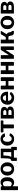

<svg xmlns="http://www.w3.org/2000/svg" viewBox="3478 -4058 745 7742"><g transform="rotate(-90 3851.0 -187.5)"><path d="M188.1 -530Q209.5 -530 209.5 -509.7V-480.1Q209.5 -473.5 213.9 -473.3Q218.4 -473 223.7 -477.5Q240.2 -493 259.8 -507Q279.3 -521.1 306.3 -530.6Q333.2 -540 370.3 -540Q428.6 -540 474.7 -510.5Q520.9 -481 548.2 -421.4Q575.5 -361.9 575.5 -269.3Q575.5 -172.9 547.4 -111Q519.3 -49.2 471.2 -19.6Q423 10 361.8 10Q322.9 10 290.2 -2.1Q257.5 -14.2 228.4 -40.7Q217.5 -50.6 213.4 -49.6Q209.4 -48.7 209.4 -35.1V147.9Q209.4 165 194 165H71.2Q55.4 165 55.4 146.7V-508Q55.4 -519.3 60 -524.6Q64.6 -530 78.1 -530H188.1ZM209.4 -137.5Q229.3 -114.6 252.1 -100.9Q274.9 -87.1 305.3 -87.1Q339.7 -87.1 365.4 -105.5Q391 -123.8 405.2 -164.4Q419.5 -205 419.5 -272.4Q419.5 -336.7 405.3 -373.9Q391.1 -411 365.8 -426.9Q340.4 -442.9 307.6 -442.9Q279.6 -442.9 257.3 -431.2Q235 -419.5 222.2 -401.4Q209.4 -383.3 209.4 -363.3V-137.5Z M908 10Q828.6 10 768.2 -24.9Q707.9 -59.7 674 -121.2Q640.1 -182.7 640.1 -262Q640.1 -345.4 675.2 -407.9Q710.3 -470.4 771 -505.2Q831.7 -540 909 -540Q989.8 -540 1049.9 -504.3Q1110 -468.6 1143.7 -406.1Q1177.4 -343.6 1177.4 -262.6Q1177.4 -183 1143.3 -121.5Q1109.2 -60 1048.7 -25Q988.1 10 908 10ZM909.3 -92.1Q946.3 -92.1 971.3 -111.7Q996.2 -131.2 1008.8 -169.9Q1021.4 -208.7 1021.4 -265.4Q1021.4 -323.6 1008.6 -362.5Q995.9 -401.4 970.8 -421.1Q945.8 -440.7 909 -440.7Q872.9 -440.7 847.4 -421.1Q821.8 -401.4 809 -362.5Q796.1 -323.6 796.1 -265.4Q796.1 -208.3 809 -169.7Q821.8 -131.2 847.4 -111.7Q872.9 -92.1 909.3 -92.1Z M1251 119.2Q1240.6 119.2 1236.4 114.7Q1232.3 110.2 1232.3 101.9V-91.4Q1232.3 -107 1246 -107H1577.3Q1587.7 -107 1587.7 -117V-413.8Q1587.7 -423.7 1577 -423.7H1461.2Q1449.8 -423.7 1449.8 -413.8L1338.5 -514.4Q1338.5 -530 1351.9 -530H1708.4Q1719.8 -530 1723.3 -526.1Q1726.8 -522.3 1726.8 -513V-121.9Q1726.8 -107 1739.6 -107H1784.4Q1798.1 -107 1798.1 -91.4V101.9Q1798.1 110.2 1794.3 114.7Q1790.5 119.2 1779.4 119.2H1689.8Q1667.6 119.2 1667.6 99.4V10Q1667.6 0 1655.9 0H1374.5Q1362.8 0 1362.8 10V99.4Q1362.8 119.2 1340.6 119.2ZM1257.5 -48.3 1256.5 -107Q1289 -107 1307 -142.6Q1324.9 -178.2 1331.7 -244.3Q1338.5 -310.4 1338.5 -401.5V-514.4H1449.8V-397.9Q1450.5 -317.4 1441.2 -250Q1431.9 -182.5 1410.2 -134.9Q1388.5 -87.2 1351 -63.9Q1313.6 -40.5 1257.5 -48.3Z M2115.4 -540Q2179.7 -540 2225.5 -517.4Q2271.3 -494.8 2300.2 -460.1Q2329 -425.4 2341.4 -388.1Q2347.8 -368.3 2328.5 -366.7L2224 -357.1Q2212.6 -355.5 2208.7 -368.2Q2199.5 -387.3 2188.7 -403.2Q2177.8 -419.2 2161.7 -429.2Q2145.6 -439.3 2120.4 -439.3Q2085.8 -439.3 2059.7 -420.1Q2033.7 -401 2019.4 -362.4Q2005.1 -323.9 2005.1 -265Q2005.1 -205.4 2020.1 -166.2Q2035.1 -126.9 2062.8 -108.1Q2090.5 -89.3 2128 -89.3Q2171.9 -89.3 2197.5 -112.4Q2223.2 -135.4 2246.2 -174.3Q2248.5 -178.6 2251.9 -179.8Q2255.4 -181 2263.4 -179L2337 -161.9Q2348.4 -158.9 2343.9 -142.6Q2335.9 -120.8 2318.8 -94.1Q2301.6 -67.5 2274.2 -44.1Q2246.8 -20.7 2207.4 -5.3Q2168.1 10 2115.4 10Q2038 10 1977.8 -24.5Q1917.6 -59 1883.3 -120.5Q1849.1 -182 1849.1 -263Q1849.1 -345.4 1883.8 -407.6Q1918.6 -469.7 1978.8 -504.9Q2039 -540 2115.4 -540Z M2844.8 -423.7H2712.8Q2701.5 -423.7 2701.5 -412.5V-15.3Q2701.5 0 2684.1 0H2562.8Q2547.5 0 2547.5 -17.4V-408.9Q2547.5 -423.7 2534.8 -423.7H2402.8Q2384 -423.7 2384 -441.1V-514.7Q2384 -530 2401.4 -530L2846.9 -530.7Q2864.3 -530.7 2864.3 -515.4V-441.1Q2864.3 -423.7 2844.8 -423.7Z M2941.9 0V-530H3204.4Q3307.1 -530 3359.9 -492.2Q3412.7 -454.4 3412.7 -386.3Q3412.7 -349.1 3396.3 -321.8Q3379.9 -294.4 3334 -278.1Q3330 -277.1 3330 -273.4Q3330 -269.7 3334 -268Q3381.7 -253.7 3405 -222.1Q3428.3 -190.6 3428.3 -149.1Q3428.3 -76.1 3374 -38.1Q3319.8 0 3218.5 0ZM3207.4 -95.6Q3255.6 -95.6 3273.9 -110.6Q3292.2 -125.6 3292.2 -158.4Q3292.2 -190.7 3271.9 -205.9Q3251.6 -221.1 3204.3 -221.1H3086V-95.6ZM3195.1 -304.5Q3224.1 -304.5 3242.9 -310.6Q3261.7 -316.7 3271 -330.7Q3280.2 -344.7 3280.2 -367.8Q3280.2 -398.8 3261.3 -413.4Q3242.4 -428 3198.9 -428H3086V-304.5Z M3657.9 -220Q3657.9 -182.6 3675.3 -154.4Q3692.7 -126.2 3722.5 -110.6Q3752.3 -95 3789.1 -95Q3824.9 -95 3855.3 -110.4Q3885.8 -125.9 3917.1 -161.6Q3920.8 -165.9 3924 -166.4Q3927.2 -166.9 3935.2 -163.5L4006.6 -132.8Q4021.2 -126.7 4009.8 -112.8Q3977.5 -66.9 3942.6 -39.9Q3907.7 -12.9 3865.5 -1.4Q3823.3 10 3769.9 10Q3692.1 10 3630.9 -24Q3569.6 -58 3534.3 -118.4Q3499.1 -178.9 3499.1 -257.4Q3499.1 -343.3 3535.5 -406.7Q3572 -470.1 3633.1 -505.1Q3694.1 -540 3767 -540Q3843.7 -540 3901.8 -506.7Q3960 -473.4 3993.3 -411.1Q4026.6 -348.7 4026.6 -259.7Q4026.6 -248.8 4024.6 -242.8Q4022.5 -236.9 4010.1 -236.2H3670.3Q3664.5 -236.2 3661.2 -232Q3657.9 -227.9 3657.9 -220ZM3859.3 -319.9Q3869.6 -319.9 3873 -322.6Q3876.3 -325.2 3876.3 -333.9Q3876.3 -359 3864.7 -384.8Q3853.1 -410.5 3830.4 -428.1Q3807.6 -445.7 3773.1 -445.7Q3739.9 -445.7 3713.9 -429.7Q3688 -413.8 3674.1 -385.4Q3660.3 -357.1 3660.3 -320.6Z M4270.9 -512.9V-24.1Q4270.9 -10.7 4264.7 -5.4Q4258.4 0 4244 0H4138.6Q4125.9 0 4121.4 -4.9Q4116.9 -9.7 4116.9 -20.7V-510.7Q4116.9 -530 4133.1 -530H4255.5Q4270.9 -530 4270.9 -512.9ZM4607.7 -512.9V-24.1Q4607.7 -10.7 4601.4 -5.4Q4595.2 0 4580.8 0H4475.4Q4462.7 0 4458.2 -4.9Q4453.7 -9.7 4453.7 -20.7V-510.7Q4453.7 -530 4469.8 -530H4592.3Q4607.7 -530 4607.7 -512.9ZM4159.8 -222.5Q4140.9 -222.5 4140.9 -239.9V-313.5Q4140.9 -328.8 4158.3 -328.8L4529.6 -329.5Q4547 -329.5 4547 -314.2V-239.9Q4547 -222.5 4527.4 -222.5Z M4887.9 -512.9V-24.1Q4887.9 -10.7 4881.7 -5.4Q4875.4 0 4861 0H4755.6Q4742.9 0 4738.4 -4.9Q4733.9 -9.7 4733.9 -20.7V-510.7Q4733.9 -530 4750.1 -530H4872.5Q4887.9 -530 4887.9 -512.9ZM5224.7 -512.9V-24.1Q5224.7 -10.7 5218.4 -5.4Q5212.2 0 5197.8 0H5092.4Q5079.7 0 5075.2 -4.9Q5070.7 -9.7 5070.7 -20.7V-510.7Q5070.7 -530 5086.8 -530H5209.3Q5224.7 -530 5224.7 -512.9ZM4776.8 -222.5Q4757.9 -222.5 4757.9 -239.9V-313.5Q4757.9 -328.8 4775.3 -328.8L5146.6 -329.5Q5164 -329.5 5164 -314.2V-239.9Q5164 -222.5 5144.4 -222.5Z M5497.8 -512.9V-24.1Q5497.8 -10.7 5491.5 -5.4Q5485.3 0 5470.9 0H5372.6Q5359.9 0 5355.4 -4.9Q5350.9 -9.7 5350.9 -20.7V-510.7Q5350.9 -530 5367.1 -530H5482.4Q5497.8 -530 5497.8 -512.9ZM5851.7 -512.9V-24.1Q5851.7 -10.7 5845.4 -5.4Q5839.2 0 5824.8 0H5726.5Q5713.8 0 5709.3 -4.9Q5704.8 -9.7 5704.8 -20.7V-510.7Q5704.8 -530 5721 -530H5836.3Q5851.7 -530 5851.7 -512.9ZM5707.5 -523 5795.5 -470.5 5493 -6.6 5405 -59.5Z M5970.4 0V-530H6124.4V-328.8H6228.7L6290 -294.7Q6340.8 -291.9 6371 -271.6Q6401.1 -251.4 6409.8 -214.8L6431.8 -120.3Q6436.4 -101.9 6444.1 -95.5Q6451.7 -89.2 6462.2 -89.2Q6475.1 -89.2 6475.1 -77.9V-12.4Q6475.1 -5.1 6472.6 -2.6Q6470 0 6462.7 0H6412.8Q6364.3 0 6333.5 -17.9Q6302.6 -35.7 6291.2 -87.7L6272.9 -169.4Q6264.9 -206.6 6252.5 -214.6Q6240.1 -222.5 6217 -222.5H6124.4V0ZM6201.3 -267.5V-328.8Q6222.3 -328.8 6228.8 -334.7Q6235.4 -340.6 6242.4 -354.1L6330.4 -508.2Q6335.9 -518 6342.2 -524Q6348.5 -530 6361 -530H6461.4Q6472 -530 6475.1 -524.6Q6478.3 -519.2 6472 -509L6349.9 -304.8Q6345.5 -297 6345.4 -291Q6345.4 -285 6352.7 -281Z M6813 10Q6733.6 10 6673.2 -24.9Q6612.9 -59.7 6579 -121.2Q6545.1 -182.7 6545.1 -262Q6545.1 -345.4 6580.2 -407.9Q6615.3 -470.4 6676 -505.2Q6736.7 -540 6814 -540Q6894.8 -540 6954.9 -504.3Q7015 -468.6 7048.7 -406.1Q7082.4 -343.6 7082.4 -262.6Q7082.4 -183 7048.3 -121.5Q7014.2 -60 6953.7 -25Q6893.1 10 6813 10ZM6814.3 -92.1Q6851.3 -92.1 6876.3 -111.7Q6901.2 -131.2 6913.8 -169.9Q6926.4 -208.7 6926.4 -265.4Q6926.4 -323.6 6913.6 -362.5Q6900.9 -401.4 6875.8 -421.1Q6850.8 -440.7 6814 -440.7Q6777.9 -440.7 6752.4 -421.1Q6726.8 -401.4 6714 -362.5Q6701.1 -323.6 6701.1 -265.4Q6701.1 -208.3 6714 -169.7Q6726.8 -131.2 6752.4 -111.7Q6777.9 -92.1 6814.3 -92.1Z M7175.9 0V-530H7438.4Q7541.1 -530 7593.9 -492.2Q7646.7 -454.4 7646.7 -386.3Q7646.7 -349.1 7630.3 -321.8Q7613.9 -294.4 7568 -278.1Q7564 -277.1 7564 -273.4Q7564 -269.7 7568 -268Q7615.7 -253.7 7639 -222.1Q7662.3 -190.6 7662.3 -149.1Q7662.3 -76.1 7608 -38.1Q7553.8 0 7452.5 0ZM7441.4 -95.6Q7489.6 -95.6 7507.9 -110.6Q7526.2 -125.6 7526.2 -158.4Q7526.2 -190.7 7505.9 -205.9Q7485.6 -221.1 7438.3 -221.1H7320V-95.6ZM7429.1 -304.5Q7458.1 -304.5 7476.9 -310.6Q7495.7 -316.7 7505 -330.7Q7514.2 -344.7 7514.2 -367.8Q7514.2 -398.8 7495.3 -413.4Q7476.4 -428 7432.9 -428H7320V-304.5Z"/></g></svg>

Font: Libre Franklin Thin
Style: Regular
Weight: 100
Designer: Pablo Impallari, Rodrigo Fuenzalida, Nhung Nguyen
Foundry: Impallari Type
Version: Version 3.000